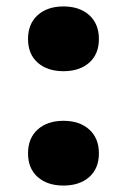

<svg xmlns="http://www.w3.org/2000/svg" viewBox="-20 -561 394 596"><path d="M177 15Q127 15 97 -11.5Q67 -38 67 -85Q67 -132 97 -159Q127 -186 177 -186Q227 -186 257 -159Q287 -132 287 -85Q287 -38 257 -11.5Q227 15 177 15ZM177 -340Q127 -340 97 -366.5Q67 -393 67 -440Q67 -487 97 -514Q127 -541 177 -541Q227 -541 257 -514Q287 -487 287 -440Q287 -393 257 -366.5Q227 -340 177 -340Z"/></svg>

Font: Roboto Serif 20pt
Style: Bold
Weight: 700
Version: Version 1.008